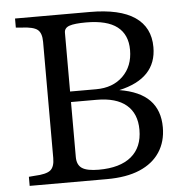

<svg xmlns="http://www.w3.org/2000/svg" viewBox="-51 -750 777 800"><g transform="rotate(-5 337.5 -350.0)"><path d="M41 0V-38L65 -40Q114 -42 131.5 -56Q149 -70 149 -107V-593Q149 -630 131.5 -644Q114 -658 65 -660L41 -662V-700H354Q479 -700 542 -657Q605 -614 605 -531Q605 -400 448 -365Q533 -351 574 -308.5Q615 -266 615 -195Q615 -135 586 -91Q557 -47 501.5 -23.5Q446 0 364 0ZM334 -42Q423 -42 470 -81Q517 -120 517 -193Q517 -261 474.5 -297Q432 -333 350 -333H243V-103Q243 -70 264 -56Q285 -42 334 -42ZM243 -377H352Q422 -377 464.5 -418.5Q507 -460 507 -528Q507 -592 464.5 -625Q422 -658 334 -658Q286 -658 264.5 -650.5Q243 -643 243 -623Z"/></g></svg>

Font: Hedvig Letters Serif
Style: Regular
Weight: 400
Designer: Alexander Örn & Tor Weibull
Foundry: Kanon Foundry
Version: Version 1.000